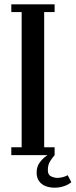

<svg xmlns="http://www.w3.org/2000/svg" viewBox="-20 -720 351 891"><path d="M32.5 0V-36.5H80.5V-664H32.5V-700H233.5V-664H185V-36.5H233.5V0ZM232.5 151Q211.5 151 192.5 144Q173.5 137 161.8 121.2Q150 105.5 150 81Q150 55.5 162.2 37.2Q174.5 19 190.8 6.8Q207 -5.5 219 -12L233.5 0Q222.5 12.5 212.2 28.8Q202 45 202 69.5Q202 91.5 217.2 98.5Q232.5 105.5 246 105.5Q258.5 105.5 271.8 102Q285 98.5 294 93L311 125.5Q299 136 278.2 143.5Q257.5 151 232.5 151Z"/></svg>

Font: Imbue Thin 10pt SemiBold
Style: Regular
Weight: 600
Version: Version 1.102